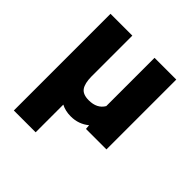

<svg xmlns="http://www.w3.org/2000/svg" viewBox="-193 -676 1027 1027"><g transform="rotate(45 320.5 -162.5)"><path d="M229.5 -528.3V-219.7Q230 -167.5 247.3 -143.1Q264.6 -118.7 309.1 -118.7Q371.6 -118.7 397.5 -163.1V-528.3H562V0H407.2L404.8 -25.9Q361.3 10.3 302.2 10.3Q260.7 10.3 229.5 -6.3V203.1H64.5V-528.3Z"/></g></svg>

Font: Roboto Black
Style: Regular
Weight: 900
Designer: Google
Version: Version 2.134; 2016